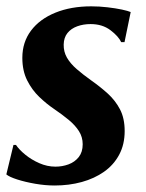

<svg xmlns="http://www.w3.org/2000/svg" viewBox="-20 -575 460 606"><path d="M373 -442H362.5Q354 -460.5 328.5 -479.8Q303 -499 266 -499Q243 -499 223.8 -492Q204.5 -485 193 -470.8Q181.5 -456.5 181 -434.5Q180.5 -412 191.2 -393.2Q202 -374.5 221.8 -357.2Q241.5 -340 267.5 -321.5Q296 -301.5 320 -279.8Q344 -258 358.8 -229.8Q373.5 -201.5 373.5 -161.5Q373.5 -119 356.2 -86.8Q339 -54.5 308.5 -33Q278 -11.5 238 -0.5Q198 10.5 152.5 10.5Q123 10.5 91.2 5Q59.5 -0.5 34.5 -8.5Q9.5 -16.5 0 -24.5L22.5 -117.5H30.5Q40.5 -102.5 59.8 -86.8Q79 -71 104 -60Q129 -49 155 -49Q176.5 -49 196.2 -56.2Q216 -63.5 228.5 -79.2Q241 -95 241 -119.5Q241 -142.5 229.2 -161Q217.5 -179.5 197 -196.5Q176.5 -213.5 150 -231.5Q127 -247 104 -269Q81 -291 65.8 -321.2Q50.5 -351.5 50.5 -392.5Q50.5 -442 78 -478.5Q105.5 -515 154.8 -535Q204 -555 268 -555Q293.5 -555 319.2 -552Q345 -549 364.8 -544.8Q384.5 -540.5 392.5 -537Z"/></svg>

Font: Merriweather 48pt
Style: Bold Italic
Weight: 700
Italic angle: -7.8°
Version: Version 2.101